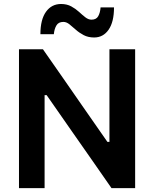

<svg xmlns="http://www.w3.org/2000/svg" viewBox="-20 -966 792 986"><path d="M77.5 0Q77.5 -58 77.5 -112.5Q77.5 -167 77.5 -233.5V-474.5Q77.5 -543 77.5 -598.5Q77.5 -654 77.5 -713H200.5Q255.5 -634.5 304.8 -563.5Q354 -492.5 403 -422L531.5 -237.5H542V-474.5Q542 -543 542 -598.5Q542 -654 542 -713H674Q674 -654 674 -598.5Q674 -543 674 -474.5V-233.5Q674 -167 674 -112.5Q674 -58 674 0H552.5Q507.5 -65 458 -135.8Q408.5 -206.5 349.5 -291L219.5 -477.5H209V-233.5Q209 -167 209 -112.5Q209 -58 209 0ZM463.5 -773.5Q433 -773.5 410 -785.5Q387 -797.5 369.2 -813.5Q351.5 -829.5 336.2 -841.5Q321 -853.5 305.5 -853.5Q280.5 -853.5 269.8 -835.5Q259 -817.5 256.5 -790.5H187.5Q187.5 -865.5 216.2 -905.5Q245 -945.5 293.5 -945.5Q323.5 -945.5 346 -933.2Q368.5 -921 385.8 -905Q403 -889 418.5 -877Q434 -865 450 -865Q474.5 -865 484.5 -883Q494.5 -901 496.5 -928H565.5Q565.5 -853.5 537.8 -813.5Q510 -773.5 463.5 -773.5Z"/></svg>

Font: Commissioner Thin SemiBold
Style: Regular
Weight: 600
Version: Version 1.000